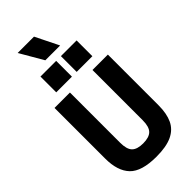

<svg xmlns="http://www.w3.org/2000/svg" viewBox="-382 -1339 1428 1428"><g transform="rotate(-45 331.5 -625.0)"><path d="M409 -1079ZM409 -1079H253L146 -1263H318ZM518 -853ZM307 -853H142V-1019H307ZM522 -853H357V-1019H522ZM331 13Q176 13 113.5 -52Q51 -117 51 -247V-780H213V-252Q213 -183 240.5 -155Q268 -127 331 -127Q394 -127 422 -155Q450 -183 450 -252V-780H612V-247Q612 -160 585 -102.5Q558 -45 496.5 -16Q435 13 331 13Z"/></g></svg>

Font: Tanohe Sans
Style: Bold
Weight: 700
Designer: Village Type and Design LLC & Cristiano Sobral
Foundry: Cooper Hewitt Smithsonian Design Museum
Version: Version 1.00;September 29, 2021;FontCreator 13.0.0.2655 64-b